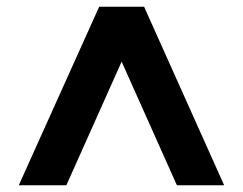

<svg xmlns="http://www.w3.org/2000/svg" viewBox="-20 -720 725 573"><path d="M36 -167 276 -700H410L649 -167H508L343 -536L178 -167Z"/></svg>

Font: Host Grotesk Black
Style: Regular
Weight: 900
Designer: Doğukan Karapınar based on Poppins by Indian Type Foundry, Jonny Pinhorn
Foundry: Element Type
Version: Version 1.000; ttfautohint (v1.8.4.7-5d5b);gftools[0.9.33]